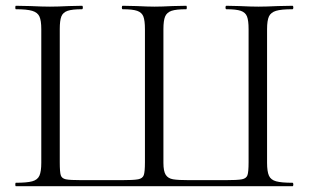

<svg xmlns="http://www.w3.org/2000/svg" viewBox="-20 -645 1069 665"><path d="M35 -12Q73 -12 91.5 -17Q110 -22 116.5 -36.5Q123 -51 123 -81V-544Q123 -574 116.5 -588Q110 -602 91.5 -607.5Q73 -613 35 -613Q33 -613 33 -619Q33 -625 35 -625L85 -624Q127 -622 153 -622Q179 -622 219 -624L264 -625Q267 -625 267 -619Q267 -613 264 -613Q230 -613 214 -607.5Q198 -602 192.5 -588Q187 -574 187 -544V-83Q187 -49 190.5 -38Q194 -27 208 -24Q222 -21 265 -21H399Q443 -21 458.5 -24Q474 -27 478 -38.5Q482 -50 482 -83V-544Q482 -574 476.5 -588Q471 -602 455 -607.5Q439 -613 405 -613Q402 -613 402 -619Q402 -625 405 -625L453 -624Q493 -622 515 -622Q540 -622 578 -624L625 -625Q627 -625 627 -619Q627 -613 625 -613Q590 -613 574 -607.5Q558 -602 552 -588Q546 -574 546 -544V-81Q546 -52 554 -39.5Q562 -27 579.5 -24Q597 -21 637 -21H758Q803 -21 818 -24Q833 -27 837 -38Q841 -49 841 -83V-544Q841 -574 835.5 -588Q830 -602 814 -607.5Q798 -613 764 -613Q761 -613 761 -619Q761 -625 764 -625L809 -624Q849 -622 875 -622Q901 -622 943 -624L993 -625Q996 -625 996 -619Q996 -613 993 -613Q954 -613 936 -607.5Q918 -602 911.5 -588Q905 -574 905 -544V-81Q905 -51 911.5 -36.5Q918 -22 936.5 -17Q955 -12 993 -12Q996 -12 996 -6Q996 0 993 0H35Q33 0 33 -6Q33 -12 35 -12Z"/></svg>

Font: Cormorant
Style: Regular
Weight: 400
Designer: Christian Thalmann (Catharsis Fonts)
Foundry: Catharsis Fonts
Version: Version 4.000